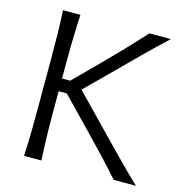

<svg xmlns="http://www.w3.org/2000/svg" viewBox="-109 -846 912 947"><g transform="rotate(15 347.0 -372.0)"><path d="M97.2 0Q100.6 -62.5 101.6 -120.1Q102.5 -177.7 102.5 -246.6V-495.6Q102.5 -564.9 101.6 -622.8Q100.6 -680.7 97.2 -743.7H186Q182.6 -680.7 181.2 -622.8Q179.7 -564.9 179.7 -495.6V-417H221.2L351.1 -546.9Q397 -593.3 440.4 -638.7Q483.9 -684.1 538.6 -743.7H647.9Q584.5 -684.6 527.3 -628.2Q470.2 -571.8 414.6 -515.6L286.6 -388.7L429.2 -241.7Q466.3 -203.6 509 -159.4Q551.8 -115.2 593.5 -73.5Q635.3 -31.7 668.9 0H555.2Q506.3 -55.7 461.2 -103Q416 -150.4 372.1 -196.3L221.2 -352.1H179.7V-246.6Q179.7 -177.7 181.2 -120.1Q182.6 -62.5 186 0Z"/></g></svg>

Font: Pinar-FD Regular
Style: FD-Regular
Weight: 400
Designer: Amin Abedi
Version: Version 3.000